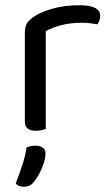

<svg xmlns="http://www.w3.org/2000/svg" viewBox="-20 -495 422 734"><path d="M155 -376V-218H75V-370Q75 -393 83.5 -406.5Q92 -420 112 -433Q138 -450 183 -462.5Q228 -475 283 -475Q363 -475 363 -435Q363 -425 360 -416.5Q357 -408 352 -402Q342 -404 326 -406Q310 -408 294 -408Q248 -408 213 -398.5Q178 -389 155 -376ZM75 -264 155 -252V-2Q150 0 140 2.5Q130 5 118 5Q97 5 86 -3.5Q75 -12 75 -31ZM109 201Q101 211 91.5 215Q82 219 71 219Q50 219 40 206Q54 171 66 134Q78 97 81 69Q90 65 98.5 63.5Q107 62 117 62Q133 62 143.5 69.5Q154 77 154 92Q154 108 147 129.5Q140 151 129.5 170Q119 189 109 201Z"/></svg>

Font: Baloo Bhaijaan 2
Style: Regular
Weight: 400
Designer: Sanskriti Dholi, Noopur Datye and Ek Type
Foundry: Ek Type
Version: Version 1.701